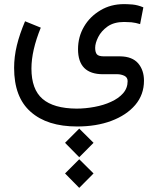

<svg xmlns="http://www.w3.org/2000/svg" viewBox="-20 -365 761 924"><path d="M293 322.3 361.3 391.6 430.2 322.3 361.3 253.9ZM293 469.7 361.3 539.1 430.2 469.7 361.3 401.4ZM176.3 -231.9 100.6 -262.7C83 -221.2 69.8 -182.6 61 -146C52.2 -109.4 47.9 -73.2 47.9 -38.6C47.9 55.7 74.2 126 127.4 172.9C180.7 220.2 254.9 243.7 351.1 243.7C412.1 243.7 467.3 234.9 515.6 216.8C564 198.7 602.5 173.3 630.9 140.1C658.7 107.4 672.9 68.4 672.9 23.4C672.9 -10.3 663.6 -38.1 645 -60.1C626 -82 597.2 -93.3 558.6 -93.8H480.5C462.9 -93.8 451.7 -97.2 446.3 -103.5C440.9 -109.9 438 -120.6 438 -134.8C438 -149.9 442.9 -167 452.6 -186.5C462.4 -206.1 477.5 -223.1 498 -237.8C518.6 -252 544.9 -259.3 577.1 -259.3C586.4 -259.3 598.1 -258.8 612.3 -257.8C626.5 -256.3 640.1 -253.4 654.3 -249L669.9 -329.6C652.3 -336.9 634.8 -341.8 617.7 -343.3C600.1 -344.7 586.4 -345.2 577.1 -345.2C534.7 -345.2 496.6 -335.4 463.4 -315.4C429.7 -295.4 403.3 -269.5 384.3 -236.8C365.2 -204.1 355.5 -168 355.5 -128.4C355.5 -47.9 395.5 -7.8 475.6 -7.8H545.9C556.2 -7.8 566.9 -5.4 578.1 -0.5C588.9 4.9 594.2 13.2 594.2 25.4C594.2 47.9 586.9 67.4 572.3 84C557.6 100.6 538.1 114.3 514.2 125C490.2 136.2 463.9 144 435.1 149.4C406.2 154.8 377.4 157.7 348.6 157.7C274.9 157.2 220.2 141.6 184.6 110.8C148.9 80.1 131.3 31.2 131.3 -35.2C131.3 -93.3 146.5 -158.7 176.3 -231.9Z"/></svg>

Font: Vazir
Style: Regular
Weight: 400
Designer: Saber Rastikerdar
Foundry: Saber Rastikerdar
Version: Version 27.002;January 24, 2021;FontCreator 13.0.0.2683 64-b